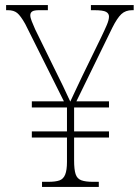

<svg xmlns="http://www.w3.org/2000/svg" viewBox="-20 -734 549 754"><path d="M145 0V-20H170Q198 -20 213.5 -25.5Q229 -31 236 -48.5Q243 -66 243 -98V-194H105V-218H243V-312H105V-336H231L79 -640Q61 -672 47.5 -683Q34 -694 11 -694H4V-714H168V-694H134Q114 -694 106.5 -689Q99 -684 99 -674Q99 -665 104.5 -651Q110 -637 118 -619L194 -464Q210 -432 226.5 -398Q243 -364 256 -335Q261 -347 269 -363Q277 -379 285.5 -398Q294 -417 304 -437L377 -587Q391 -616 399.5 -636Q408 -656 408 -669Q408 -681 396.5 -687.5Q385 -694 349 -694H337V-714H505V-694H499Q473 -694 456.5 -678.5Q440 -663 421 -625L280 -336H408V-312H271V-218H408V-194H271V-104Q271 -68 277 -50Q283 -32 299.5 -26Q316 -20 344 -20H368V0Z"/></svg>

Font: Noto Serif Khmer SemiCondensed Thin
Style: Regular
Weight: 250
Width: 4
Designer: Danh Hong and the Monotype Design Team
Foundry: Monotype Imaging Inc.
Version: Version 2.004